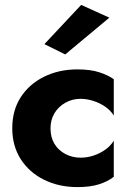

<svg xmlns="http://www.w3.org/2000/svg" viewBox="-20 -753 534 783"><path d="M186 -230Q186 -264 202 -291Q218 -318 246.5 -334Q275 -350 308 -350Q333 -350 359 -342Q385 -334 407.5 -319Q430 -304 444 -282V-430Q420 -447 384 -458.5Q348 -470 296 -470Q220 -470 159.5 -440Q99 -410 64.5 -356.5Q30 -303 30 -230Q30 -158 64.5 -104Q99 -50 159.5 -20Q220 10 296 10Q348 10 384 -1.5Q420 -13 444 -32V-179Q430 -157 408.5 -142Q387 -127 361.5 -118.5Q336 -110 308 -110Q275 -110 246.5 -125Q218 -140 202 -166.5Q186 -193 186 -230ZM426 -681 311 -733 161 -573 246 -531Z"/></svg>

Font: Glinicke Jost Bold
Style: Bold
Weight: 700
Version: Version 3.710